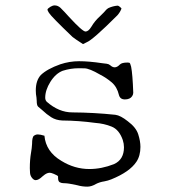

<svg xmlns="http://www.w3.org/2000/svg" viewBox="-20 -681 626 707"><path d="M301.3 6.3Q282.7 6.3 264.2 1Q231.4 -6.3 218.3 -6.3H215.8Q206.5 -6.3 200.2 -9.8Q193.8 -13.2 193.8 -25.9V-31.2Q193.8 -34.2 178.7 -40.5Q168 -44.9 163.6 -44.9Q154.8 -44.9 145.5 -38.6L136.7 -31.7Q122.1 -17.6 111.3 -17.6Q104.5 -17.6 97.9 -25.9Q91.3 -34.2 90.6 -44.4Q89.8 -54.7 89.8 -61.5Q89.8 -92.8 94.2 -118.2Q97.2 -134.3 98.1 -150.9Q98.1 -176.3 105 -181.2Q111.8 -186 119.1 -186Q128.4 -186 143.6 -181.2Q148.9 -122.6 205.6 -88.9Q254.4 -58.6 309.1 -58.6Q354 -58.6 399.9 -76.7Q436.5 -93.3 436.5 -138.7Q436.5 -151.9 432.1 -165.5Q418.9 -203.6 391.1 -214.8Q363.3 -226.1 330.6 -228.5Q270 -236.8 209.5 -237.3Q186 -238.3 168.7 -249.3Q151.4 -260.3 136.2 -274.9L120.6 -288.1Q115.2 -292.5 115.2 -310.1L114.3 -321.8Q111.8 -334.5 111.8 -347.7Q111.8 -384.8 130.4 -404.8Q153.8 -427.2 202.1 -444.3Q236.3 -455.6 271 -455.6Q307.6 -455.6 356.9 -448.2Q365.2 -447.3 372.8 -446.3Q380.4 -445.3 385.7 -440.9Q394 -433.1 402.3 -433.1Q411.6 -433.1 421.4 -443.4Q428.7 -450.7 449.2 -450.7Q453.1 -450.7 456.3 -450Q459.5 -449.2 462.9 -435.1Q468.3 -407.7 470.7 -339.4Q470.7 -333.5 466.8 -327.1Q459 -314.9 439.9 -314.9Q422.4 -314.9 418 -331.1Q411.1 -360.8 391.4 -377.7Q371.6 -394.5 348.6 -406.2Q309.1 -429.2 291 -429.4Q272.9 -429.7 270 -429.7Q240.2 -429.7 210.9 -420.4Q184.6 -410.2 165.5 -379.6Q146.5 -349.1 146.5 -321.3Q146.5 -312 152.3 -306.2Q196.8 -267.1 246.6 -267.1Q325.7 -266.6 404.8 -258.3Q423.8 -255.9 450.7 -234.4Q481 -211.9 489 -186.5Q497.1 -161.1 497.1 -140.1Q497.1 -107.4 482.4 -85.4Q457.5 -47.9 389.6 -20.5Q377.4 -15.6 364.3 -13.2Q347.2 -10.7 333 -3.4Q316.9 6.3 301.3 6.3ZM285.6 -518.6Q253.9 -539.1 247.1 -544.9Q168.5 -620.1 160.2 -633.8Q154.8 -642.1 154.8 -645.5Q154.8 -649.4 166 -656.2Q174.3 -661.1 181.2 -661.1Q192.9 -661.1 202.6 -652.3Q218.8 -636.2 233.9 -619.1Q283.7 -564.9 294.9 -564.9Q305.7 -564.9 316.4 -582.5Q328.6 -603.5 348.1 -621.1L362.8 -635.7Q371.1 -646.5 379.4 -651.4Q395.5 -658.7 412.6 -660.2Q415.5 -660.2 418.9 -657.7Q422.4 -655.3 424.8 -652.8Q427.2 -650.4 427.2 -649.4V-648.9Q421.9 -635.3 412.1 -624.5Q321.8 -534.2 299.3 -525.4Z"/></svg>

Font: X Typewriter
Style: Regular
Weight: 400
Monospace: yes
Designer: GGBot
Version: 0.50